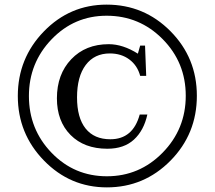

<svg xmlns="http://www.w3.org/2000/svg" viewBox="-20 -800 928 830"><path d="M831 -386Q831 -221 717 -105.5Q603 10 442 10Q283 10 170 -106Q57 -222 57 -385Q57 -548 169.5 -664Q282 -780 441 -780Q603 -780 717 -665Q831 -550 831 -386ZM441 -732Q301 -732 203 -630Q105 -528 105 -385Q105 -241 203 -139.5Q301 -38 442 -38Q583 -38 683 -140Q783 -242 783 -386Q783 -530 683 -631Q583 -732 441 -732ZM584 -305H617Q602 -236 559 -196.5Q516 -157 444 -157Q344 -157 285 -216.5Q226 -276 226 -375Q226 -479 288 -544Q350 -609 450 -609Q511 -609 576 -568L586 -603H607L612 -472H586Q574 -517 539 -543Q504 -569 455 -569Q388 -569 350.5 -519Q313 -469 313 -379Q313 -291 350 -244.5Q387 -198 457 -198Q555 -198 584 -305Z"/></svg>

Font: Libre Baskerville
Style: Regular
Weight: 400
Designer: Pablo Impallari, Rodrigo Fuenzalida
Foundry: Pablo Impallari, Rodrigo Fuenzalida
Version: Version 1.000